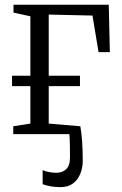

<svg xmlns="http://www.w3.org/2000/svg" viewBox="-20 -552 502 790"><path d="M229 218Q207 218 188 214.5Q169 211 155.5 206V148Q166 153 182 156Q198 159 211.5 159Q236 159 252 144.5Q268 130 268 95Q268 68 267.5 43Q267 18 265.5 0H34.5V-32.5L105 -43.5V-197.5H29.5V-240.5H105V-485L35.5 -500V-532.5H427.5L432 -337.5H385.5L360.5 -488L180.5 -492V-240.5H309V-197.5H180.5V-43.5L310.5 -32.5Q315.5 -6.5 318 31.5Q320.5 69.5 320.5 109.5Q320.5 137 310.8 162Q301 187 280.8 202.5Q260.5 218 229 218Z"/></svg>

Font: Merriweather 72pt Light
Style: Regular
Weight: 300
Version: Version 2.100